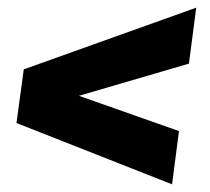

<svg xmlns="http://www.w3.org/2000/svg" viewBox="-20 -553 548 501"><path d="M473 -387 186 -303 447 -211 429 -72 23 -232 42 -372 492 -533Z"/></svg>

Font: Exo 2.0 Extra Bold
Style: Italic
Weight: 800
Italic angle: -8°
Designer: Natanael Gama
Version: Version 1.001;PS 001.001;hotconv 1.0.70;makeotf.lib2.5.58329